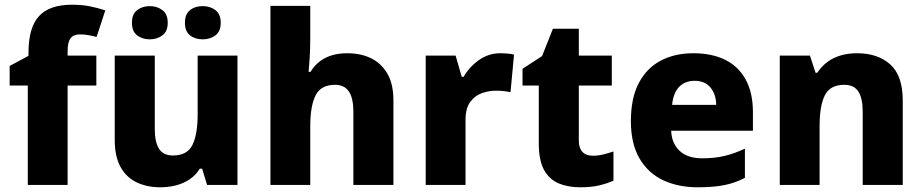

<svg xmlns="http://www.w3.org/2000/svg" viewBox="-20 -785 3919 815"><path d="M98 0V-422H21V-505L101 -548V-562Q101 -668 145.5 -716.5Q190 -765 286 -765Q327 -765 360 -758.5Q393 -752 427 -741L390 -628Q376 -632 357.5 -635.5Q339 -639 319 -639Q292 -639 279.5 -622.5Q267 -606 267 -569V-549H389V-422H267V0Z M660 10Q604 10 560 -11Q516 -32 491.5 -76.5Q467 -121 467 -191V-549H637V-238Q637 -182 655 -153.5Q673 -125 714 -125Q775 -125 797 -170Q819 -215 819 -300V-549H988V0H859L838 -69H828Q811 -41 784.5 -23.5Q758 -6 726.5 2Q695 10 660 10ZM540 -688Q540 -725 562 -742Q584 -759 616 -759Q647 -759 669.5 -742Q692 -725 692 -688Q692 -652 669.5 -635Q647 -618 616 -618Q584 -618 562 -635Q540 -652 540 -688ZM765 -688Q765 -725 786.5 -742Q808 -759 841 -759Q872 -759 894.5 -742Q917 -725 917 -688Q917 -652 894.5 -635Q872 -618 841 -618Q808 -618 786.5 -635Q765 -652 765 -688Z M1128 0V-760H1297V-628Q1297 -576 1294.5 -538.5Q1292 -501 1290 -480H1298Q1316 -509 1339.5 -526Q1363 -543 1391.5 -551Q1420 -559 1454 -559Q1511 -559 1554.5 -538Q1598 -517 1624 -473Q1650 -429 1650 -358V0H1480V-311Q1480 -368 1461 -396.5Q1442 -425 1402 -425Q1342 -425 1319.5 -380Q1297 -335 1297 -250V0Z M1787 0V-549H1914L1940 -459H1948Q1972 -501 2013 -530Q2054 -559 2103 -559Q2119 -559 2136 -557.5Q2153 -556 2162 -553L2147 -394Q2136 -396 2121.5 -398Q2107 -400 2083 -400Q2056 -400 2026.5 -390Q1997 -380 1976.5 -353Q1956 -326 1956 -275V0Z M2443 10Q2391 10 2351.5 -6.5Q2312 -23 2289.5 -63.5Q2267 -104 2267 -177V-422H2198V-493L2281 -547L2327 -663H2437V-549H2577V-422H2437V-187Q2437 -156 2452.5 -140Q2468 -124 2496 -124Q2520 -124 2541.5 -129.5Q2563 -135 2584 -142V-18Q2557 -6 2523.5 2Q2490 10 2443 10Z M2942 10Q2859 10 2795 -20Q2731 -50 2694.5 -112.5Q2658 -175 2658 -271Q2658 -369 2691.5 -432.5Q2725 -496 2784.5 -527.5Q2844 -559 2923 -559Q3002 -559 3058.5 -531Q3115 -503 3145.5 -447Q3176 -391 3176 -309V-230H2829Q2831 -177 2864.5 -145Q2898 -113 2961 -113Q3013 -113 3055 -123Q3097 -133 3142 -154V-30Q3102 -9 3056 0.5Q3010 10 2942 10ZM2833 -340H3020Q3020 -383 2996.5 -412.5Q2973 -442 2928 -442Q2888 -442 2863 -416.5Q2838 -391 2833 -340Z M3290 0V-549H3418L3442 -476H3449Q3467 -503 3491.5 -521.5Q3516 -540 3548 -549.5Q3580 -559 3618 -559Q3706 -559 3759 -511.5Q3812 -464 3812 -358V0H3642V-311Q3642 -368 3623.5 -396.5Q3605 -425 3564 -425Q3503 -425 3481 -380Q3459 -335 3459 -250V0Z"/></svg>

Font: Noto Sans Symbols ExtraBold
Style: Regular
Weight: 800
Version: Version 2.002